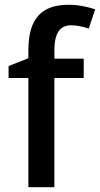

<svg xmlns="http://www.w3.org/2000/svg" viewBox="-20 -785 419 805"><path d="M331 -458V-539H208V-574C208 -644 230 -679 278 -679C306 -679 332 -672 352 -665L379 -746C351 -755 313 -765 268 -765C160 -765 99 -713 99 -575V-541L16 -508V-458H99V0H208V-458Z"/></svg>

Font: Noto Sans Thai Medium
Style: Regular
Weight: 500
Designer: Monotype Design Team
Foundry: Monotype Imaging Inc.
Version: Version 1.901